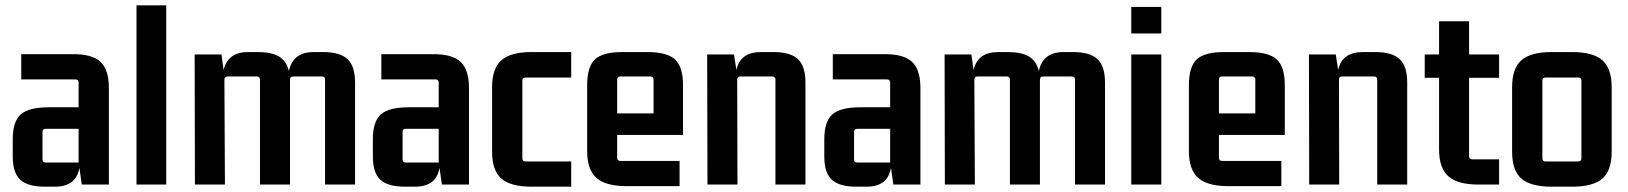

<svg xmlns="http://www.w3.org/2000/svg" viewBox="-20 -695 6132 723"><path d="M187 8H149Q85 8 56.5 -18Q28 -44 28 -106V-170Q28 -238 58.5 -264.5Q89 -291 163 -291H276V-384Q276 -396 264 -396H60V-491H252Q326 -492 358 -462.5Q390 -433 390 -363V0H288L279 -63Q267 8 187 8ZM276 -83V-210H152Q140 -210 140 -198V-95Q140 -83 152 -83Z M606 0H494V-675H606Z M915 -499H951Q1003 -499 1031 -482Q1059 -465 1068 -427Q1082 -499 1162 -499H1196Q1260 -499 1288.5 -472.5Q1317 -446 1317 -384V0H1204V-395Q1204 -407 1192 -407H1084Q1072 -407 1072 -395V-394V-384V0H959V-395Q959 -407 947 -407H837Q825 -407 825 -395L827 0H714L713 -490H814L822 -431Q837 -499 915 -499Z M1543 8H1505Q1441 8 1412.5 -18Q1384 -44 1384 -106V-170Q1384 -238 1414.5 -264.5Q1445 -291 1519 -291H1632V-384Q1632 -396 1620 -396H1416V-491H1608Q1682 -492 1714 -462.5Q1746 -433 1746 -363V0H1644L1635 -63Q1623 8 1543 8ZM1632 -83V-210H1508Q1496 -210 1496 -198V-95Q1496 -83 1508 -83Z M2131 8H1982Q1903 8 1868 -22.5Q1833 -53 1833 -124V-367Q1833 -437 1868 -468Q1903 -499 1982 -499H2131V-403H1959Q1947 -403 1947 -392V-99Q1947 -87 1959 -87H2131Z M2539 6H2340Q2261 6 2226 -25Q2191 -56 2191 -126V-374Q2191 -444 2220.5 -471.5Q2250 -499 2324 -499H2417Q2491 -499 2521.5 -471.5Q2552 -444 2552 -374V-187H2304V-101Q2304 -89 2316 -89H2539ZM2316 -407Q2304 -407 2304 -395V-268H2441V-395Q2441 -407 2429 -407Z M2846 -499H2892Q2956 -499 2984.5 -472.5Q3013 -446 3013 -384V0H2900V-395Q2900 -407 2888 -407H2768Q2756 -407 2756 -395L2757 0H2644L2643 -490H2744L2753 -431Q2767 -499 2846 -499Z M3243 8H3205Q3141 8 3112.5 -18Q3084 -44 3084 -106V-170Q3084 -238 3114.5 -264.5Q3145 -291 3219 -291H3332V-384Q3332 -396 3320 -396H3116V-491H3308Q3382 -492 3414 -462.5Q3446 -433 3446 -363V0H3344L3335 -63Q3323 8 3243 8ZM3332 -83V-210H3208Q3196 -210 3196 -198V-95Q3196 -83 3208 -83Z M3739 -499H3775Q3827 -499 3855 -482Q3883 -465 3892 -427Q3906 -499 3986 -499H4020Q4084 -499 4112.5 -472.5Q4141 -446 4141 -384V0H4028V-395Q4028 -407 4016 -407H3908Q3896 -407 3896 -395V-394V-384V0H3783V-395Q3783 -407 3771 -407H3661Q3649 -407 3649 -395L3651 0H3538L3537 -490H3638L3646 -431Q3661 -499 3739 -499Z M4353 -569H4240V-669H4353ZM4353 0H4240V-490H4353Z M4805 6H4606Q4527 6 4492 -25Q4457 -56 4457 -126V-374Q4457 -444 4486.5 -471.5Q4516 -499 4590 -499H4683Q4757 -499 4787.5 -471.5Q4818 -444 4818 -374V-187H4570V-101Q4570 -89 4582 -89H4805ZM4582 -407Q4570 -407 4570 -395V-268H4707V-395Q4707 -407 4695 -407Z M5112 -499H5158Q5222 -499 5250.5 -472.5Q5279 -446 5279 -384V0H5166V-395Q5166 -407 5154 -407H5034Q5022 -407 5022 -395L5023 0H4910L4909 -490H5010L5019 -431Q5033 -499 5112 -499Z M5625 -490V-402H5512V-107Q5512 -95 5524 -95H5625V0H5548Q5469 0 5434 -31Q5399 -62 5399 -132V-402H5345V-490H5399V-615H5512V-490Z M5674 -124V-367Q5674 -437 5709 -468Q5744 -499 5823 -499H5900Q5979 -499 6014 -468Q6049 -437 6049 -367V-124Q6049 -53 6014 -22.5Q5979 8 5900 8H5823Q5744 8 5709 -22.5Q5674 -53 5674 -124ZM5923 -403H5800Q5788 -403 5788 -392V-99Q5788 -87 5800 -87H5923Q5935 -87 5935 -99V-392Q5935 -403 5923 -403Z"/></svg>

Font: Gemunu Libre
Style: Bold
Weight: 700
Designer: Puspanada Ekanayake, Sola Matas, Pathum Egodawatta, Kosala Senevirathne
Foundry: mooniak
Version: Version 1.100